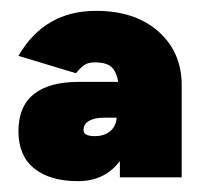

<svg xmlns="http://www.w3.org/2000/svg" viewBox="-20 -727 383 354"><path d="M14 -485Q14 -531 42.5 -553.5Q71 -576 124 -576H198Q195 -594 186 -603Q177 -612 154 -612Q144 -612 137 -608Q130 -604 120 -592L14 -624Q62 -707 157 -707Q229 -707 272 -669Q315 -631 315 -570V-400H201V-430Q173 -393 124 -393Q72 -393 43 -416.5Q14 -440 14 -485ZM155 -476Q172 -476 183 -485Q194 -494 195 -510H172Q154 -510 144 -504Q134 -498 134 -487Q134 -476 155 -476Z"/></svg>

Font: Oak Sans Black
Style: Regular
Weight: 900
Designer: Erik Kennedy, Walven
Foundry: Erik Kennedy, Walven
Version: Version 1.000